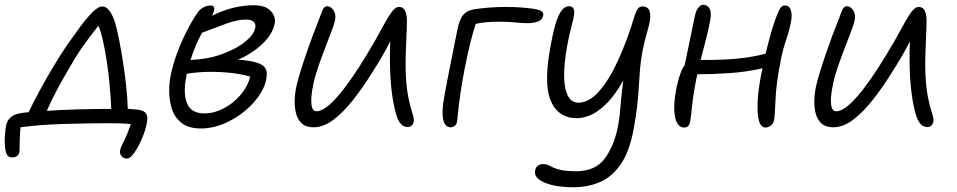

<svg xmlns="http://www.w3.org/2000/svg" viewBox="-58 -523 4009 804"><path d="M473 141Q459 141 450.5 130Q442 119 445 106Q447 95 462 65Q477 35 490 -3Q475 -5 454 -6Q433 -7 407 -7Q308 -7 209 -4Q110 -1 28 10Q25 38 24.5 68Q24 98 24 104Q24 136 -7 136Q-26 136 -31.5 119Q-37 102 -38 80Q-39 65 -37 39.5Q-35 14 -32 1Q-28 -19 -12.5 -32.5Q3 -46 34 -50Q45 -52 62 -53Q83 -98 111 -149Q139 -200 168.5 -249Q198 -298 224 -336Q248 -370 275 -407Q302 -444 327.5 -470Q353 -496 370 -496Q402 -496 424 -428Q432 -401 440.5 -358Q449 -315 457 -264Q465 -213 470.5 -161.5Q476 -110 477 -67Q488 -66 500 -65.5Q512 -65 523 -63Q546 -60 554 -47Q562 -34 557 -8Q553 14 543.5 40Q534 66 521.5 89Q509 112 496.5 126.5Q484 141 473 141ZM241 -253Q210 -201 185 -155Q160 -109 138 -59Q197 -63 269.5 -65Q342 -67 408 -67Q406 -111 401.5 -162.5Q397 -214 389.5 -263.5Q382 -313 373 -353Q364 -393 354 -415Q325 -379 295.5 -338Q266 -297 241 -253Z M784 15Q733 15 704 -7Q675 -29 663 -63.5Q651 -98 650.5 -136.5Q650 -175 657 -209Q666 -253 684 -301.5Q702 -350 724.5 -394Q747 -438 768 -468Q779 -485 794.5 -492.5Q810 -500 825 -500Q842 -500 839 -480Q837 -471 830 -457Q878 -481 921.5 -491Q965 -501 1004 -501Q1054 -501 1076 -477Q1098 -453 1092 -423Q1082 -377 1038.5 -337Q995 -297 939 -273Q993 -270 1026 -257.5Q1059 -245 1059 -215Q1059 -175 1034.5 -134.5Q1010 -94 969.5 -60Q929 -26 880.5 -5.5Q832 15 784 15ZM972 -441Q937 -441 892.5 -425Q848 -409 788 -386Q776 -364 763.5 -336Q751 -308 740 -272Q814 -275 873.5 -297Q933 -319 969.5 -349Q1006 -379 1011 -407Q1014 -422 1004.5 -431.5Q995 -441 972 -441ZM722 -202Q708 -131 725.5 -89.5Q743 -48 799 -48Q837 -48 876.5 -68Q916 -88 947 -123Q978 -158 990 -202Q954 -213 907 -218Q860 -223 812 -222Q764 -221 724 -214Q723 -208 722 -202Z M1255 10Q1224 10 1206.5 -5.5Q1189 -21 1182 -47Q1175 -73 1176 -103Q1177 -133 1183 -161Q1188 -184 1199 -220Q1210 -256 1223.5 -295.5Q1237 -335 1250 -370Q1263 -405 1271 -424Q1284 -459 1291.5 -478Q1299 -497 1312 -497Q1327 -497 1338.5 -480Q1350 -463 1345 -438Q1342 -423 1330 -391.5Q1318 -360 1303 -321Q1288 -282 1274.5 -243Q1261 -204 1255 -174Q1248 -144 1246 -117.5Q1244 -91 1248.5 -74Q1253 -57 1267 -57Q1302 -57 1356.5 -120Q1411 -183 1479 -296Q1515 -355 1538.5 -399.5Q1562 -444 1579.5 -469Q1597 -494 1613 -494Q1630 -494 1638 -478.5Q1646 -463 1646 -436Q1646 -409 1644 -371.5Q1642 -334 1641 -293.5Q1640 -253 1641 -216Q1644 -154 1652 -115Q1660 -76 1667.5 -53.5Q1675 -31 1675 -20Q1675 -8 1668 0.5Q1661 9 1650 9Q1618 9 1603 -37Q1588 -83 1580 -160Q1576 -201 1575 -251.5Q1574 -302 1576 -350Q1562 -321 1543 -288.5Q1524 -256 1496 -212Q1461 -156 1421 -105Q1381 -54 1339 -22Q1297 10 1255 10Z M1830 10Q1790 10 1796 -72Q1797 -88 1802.5 -119Q1808 -150 1815.5 -189Q1823 -228 1831 -267.5Q1839 -307 1845.5 -340Q1852 -373 1856 -392Q1865 -441 1881 -460Q1897 -479 1927 -484Q1959 -489 1993.5 -491.5Q2028 -494 2062 -494Q2099 -494 2139.5 -490.5Q2180 -487 2199 -481Q2221 -474 2216 -456Q2213 -440 2194.5 -433Q2176 -426 2154 -426Q2133 -426 2117.5 -427.5Q2102 -429 2083 -430.5Q2064 -432 2031 -432Q2001 -432 1978.5 -430Q1956 -428 1934 -423Q1922 -386 1910.5 -339.5Q1899 -293 1886 -226Q1876 -174 1869.5 -128Q1863 -82 1860 -51.5Q1857 -21 1856 -14Q1854 -2 1846 4Q1838 10 1830 10Z M2344 261Q2266 261 2221 241Q2176 221 2183 191Q2188 164 2218 164Q2229 164 2238 168.5Q2247 173 2259.5 179Q2272 185 2294.5 189.5Q2317 194 2355 194Q2434 194 2473.5 142Q2513 90 2530 5Q2535 -21 2537.5 -47.5Q2540 -74 2543 -107Q2546 -140 2552 -186Q2515 -121 2479.5 -87Q2444 -53 2413.5 -40.5Q2383 -28 2359 -28Q2278 -28 2247.5 -103Q2217 -178 2250 -343Q2262 -408 2274.5 -441Q2287 -474 2299.5 -485.5Q2312 -497 2325 -497Q2341 -497 2345.5 -482.5Q2350 -468 2337 -421Q2312 -324 2306 -250Q2300 -176 2314.5 -134.5Q2329 -93 2364 -93Q2408 -93 2450 -140Q2492 -187 2529.5 -268.5Q2567 -350 2598 -452Q2607 -480 2614 -488Q2621 -496 2636 -496Q2646 -496 2655 -488Q2664 -480 2665 -459Q2666 -438 2655 -400Q2640 -349 2632.5 -309Q2625 -269 2622 -232.5Q2619 -196 2617 -159Q2615 -122 2610 -77.5Q2605 -33 2594 25Q2576 116 2539.5 167.5Q2503 219 2453 240Q2403 261 2344 261Z M2808 11Q2777 11 2768.5 -35Q2760 -81 2775 -157Q2790 -226 2809 -250Q2820 -303 2831.5 -358Q2843 -413 2852 -457Q2856 -478 2866 -490.5Q2876 -503 2887 -503Q2904 -503 2913.5 -486.5Q2923 -470 2915 -432Q2910 -404 2898.5 -359.5Q2887 -315 2876 -272Q2884 -272 2891.5 -272Q2899 -272 2907 -272Q2969 -272 3029 -277.5Q3089 -283 3148 -298Q3161 -352 3171.5 -388Q3182 -424 3191 -448Q3198 -468 3206.5 -484Q3215 -500 3228 -500Q3248 -500 3254 -479.5Q3260 -459 3254 -430Q3247 -394 3233 -353Q3219 -312 3211 -268Q3192 -173 3189.5 -106Q3187 -39 3183 -19Q3180 -5 3169.5 3Q3159 11 3148 11Q3128 11 3120 -18Q3112 -47 3114.5 -97Q3117 -147 3129 -208Q3132 -223 3135 -237Q3070 -222 2999 -217Q2928 -212 2862 -212Q2860 -201 2858 -193Q2845 -128 2840 -79Q2835 -30 2832 -13Q2827 11 2808 11Z M3431 10Q3400 10 3382.5 -5.5Q3365 -21 3358 -47Q3351 -73 3352 -103Q3353 -133 3359 -161Q3364 -184 3375 -220Q3386 -256 3399.5 -295.5Q3413 -335 3426 -370Q3439 -405 3447 -424Q3460 -459 3467.5 -478Q3475 -497 3488 -497Q3503 -497 3514.5 -480Q3526 -463 3521 -438Q3518 -423 3506 -391.5Q3494 -360 3479 -321Q3464 -282 3450.5 -243Q3437 -204 3431 -174Q3424 -144 3422 -117.5Q3420 -91 3424.5 -74Q3429 -57 3443 -57Q3478 -57 3532.5 -120Q3587 -183 3655 -296Q3691 -355 3714.5 -399.5Q3738 -444 3755.5 -469Q3773 -494 3789 -494Q3806 -494 3814 -478.5Q3822 -463 3822 -436Q3822 -409 3820 -371.5Q3818 -334 3817 -293.5Q3816 -253 3817 -216Q3820 -154 3828 -115Q3836 -76 3843.5 -53.5Q3851 -31 3851 -20Q3851 -8 3844 0.5Q3837 9 3826 9Q3794 9 3779 -37Q3764 -83 3756 -160Q3752 -201 3751 -251.5Q3750 -302 3752 -350Q3738 -321 3719 -288.5Q3700 -256 3672 -212Q3637 -156 3597 -105Q3557 -54 3515 -22Q3473 10 3431 10Z"/></svg>

Font: Shantell Sans Normal
Style: Italic
Weight: 300
Italic angle: -11.31°
Designer: Stephen Nixon, Anya Danilova, Shantell Martin
Foundry: Arrow Type
Version: Version 1.008;[a672d596b]